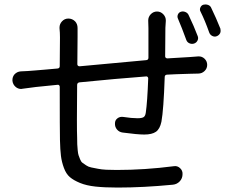

<svg xmlns="http://www.w3.org/2000/svg" viewBox="-20 -804 1040 852"><path d="M857.4 -643.6Q861.3 -633.8 856.4 -624Q851.6 -614.3 841.3 -610.8Q831.1 -607.4 820.8 -611.8Q810.5 -616.2 806.6 -627Q787.1 -680.7 769.5 -721.7Q765.6 -730.5 769.5 -739.7Q773.4 -749 783.2 -752Q793 -754.9 803.2 -750.5Q813.5 -746.1 817.4 -736.3Q840.8 -687.5 857.4 -643.6ZM637.7 -712.9Q637.7 -728.5 648.4 -740.2Q660.2 -752.9 676.8 -752.9Q693.4 -752.9 705.1 -740.2Q715.8 -728.5 715.8 -713.9Q715.8 -711.9 715.8 -710.9Q714.8 -695.3 713.9 -680.7Q713.9 -659.2 713.4 -615.7Q712.9 -572.3 712.9 -553.7Q712.9 -549.8 715.8 -547.4Q718.8 -544.9 722.7 -544.9Q734.4 -545.9 821.3 -550.8Q842.8 -552.7 859.4 -553.7Q876 -554.7 887.7 -543.5Q899.4 -532.2 899.4 -516.1Q899.4 -500 887.7 -488.8Q876 -477.5 859.4 -477.5Q825.2 -476.6 821.3 -476.6Q751 -474.6 720.7 -472.7Q710.9 -471.7 710.9 -461.9Q706.1 -317.4 696.3 -263.7Q689.5 -231.4 671.9 -219.2Q654.3 -207 620.1 -207Q589.8 -207 524.4 -215.8Q508.8 -217.8 499 -229.5Q489.3 -241.2 490.2 -256.8Q490.2 -270.5 501 -278.8Q511.7 -287.1 526.4 -285.2Q564.5 -279.3 589.8 -279.3Q609.4 -279.3 617.2 -284.2Q625 -289.1 627 -304.7Q633.8 -350.6 637.7 -456.1Q637.7 -460 634.8 -462.9Q631.8 -465.8 627.9 -464.8Q498 -455.1 332 -438.5Q322.3 -436.5 322.3 -426.8Q321.3 -332 321.3 -274.4Q321.3 -213.9 322.3 -194.3Q322.3 -172.9 322.8 -163.6Q323.2 -154.3 324.7 -138.2Q326.2 -122.1 328.6 -115.2Q331.1 -108.4 335.4 -97.2Q339.8 -85.9 346.2 -81.5Q352.5 -77.1 362.3 -70.3Q372.1 -63.5 384.8 -61Q397.5 -58.6 414.1 -55.2Q430.7 -51.8 451.2 -50.8Q471.7 -49.8 498 -49.8Q622.1 -49.8 751 -66.4Q766.6 -69.3 778.8 -58.1Q791 -46.9 790 -31.2Q790 -12.7 777.8 0.5Q765.6 13.7 747.1 15.6Q616.2 28.3 502 28.3Q444.3 28.3 403.8 23.9Q363.3 19.5 335 7.8Q306.6 -3.9 290 -18.1Q273.4 -32.2 263.7 -58.6Q253.9 -85 250.5 -111.8Q247.1 -138.7 246.1 -182.6Q245.1 -224.6 245.1 -418.9Q245.1 -422.9 242.2 -425.8Q239.3 -428.7 235.4 -427.7L139.6 -418Q114.3 -415 80.1 -410.2Q77.1 -409.2 74.2 -409.2Q60.5 -409.2 49.8 -418Q37.1 -428.7 35.2 -445.3Q35.2 -447.3 35.2 -449.2Q35.2 -462.9 43.9 -473.6Q55.7 -486.3 72.3 -487.3Q101.6 -488.3 133.8 -491.2Q146.5 -492.2 180.7 -495.1Q214.8 -498 235.4 -500Q245.1 -501 245.1 -510.7L246.1 -638.7Q246.1 -659.2 244.1 -678.7Q244.1 -680.7 244.1 -681.6Q244.1 -697.3 254.9 -709Q266.6 -721.7 283.2 -721.7Q300.8 -721.7 313.5 -709Q324.2 -697.3 324.2 -679.7Q324.2 -679.7 324.2 -678.7Q324.2 -661.1 324.2 -641.6L323.2 -518.6Q323.2 -514.6 326.2 -512.2Q329.1 -509.8 333 -509.8Q550.8 -530.3 628.9 -537.1Q638.7 -538.1 638.7 -547.9V-678.7ZM870.1 -752Q867.2 -756.8 867.2 -761.7Q867.2 -766.6 869.1 -770.5Q873 -780.3 882.8 -783.2Q887.7 -784.2 891.6 -784.2Q897.5 -784.2 903.3 -782.2Q914.1 -778.3 918 -767.6Q938.5 -725.6 958 -676.8Q959 -671.9 959 -667Q959 -662.1 957 -657.2Q952.1 -647.5 942.4 -643.6Q937.5 -641.6 933.6 -641.6Q927.7 -641.6 921.9 -644.5Q912.1 -649.4 908.2 -660.2Q889.6 -712.9 870.1 -752Z"/></svg>

Font: Gen Jyuu GothicX Regular
Style: Regular
Weight: 400
Designer: [Source Han Sans]
Ryoko NISHIZUKA  (kana & ideographs); Paul D. Hunt (Latin, Greek & Cyrillic); Wenlong ZHANG  (bopomofo
Version: Version 1.002.20150607